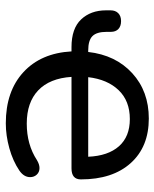

<svg xmlns="http://www.w3.org/2000/svg" viewBox="46 -582 545 678"><g transform="rotate(90 319.0 -243.5)"><path d="M162 -223H147Q81 -223 49 -257Q17 -291 17 -345V-361Q17 -378 27 -388Q37 -398 55 -398Q73 -398 83 -388.5Q93 -379 93 -362V-347Q93 -312 108 -297Q123 -282 159 -282H164Q175 -379 239 -437.5Q303 -496 399 -496Q499 -496 556.5 -432Q614 -368 614 -256Q614 -223 575 -223H252Q257 -146 299.5 -105.5Q342 -65 417 -65Q491 -65 546 -101Q561 -110 574 -110Q588 -110 597 -100.5Q606 -91 606 -77Q606 -55 583 -39Q549 -16 504 -3.5Q459 9 416 9Q303 9 235.5 -53Q168 -115 162 -223ZM534 -282Q531 -352 497 -390.5Q463 -429 401 -429Q337 -429 299 -389.5Q261 -350 253 -282Z"/></g></svg>

Font: SN Pro
Style: Regular
Weight: 400
Designer: Tobias Whetton
Foundry: Supernotes
Version: Version 1.003